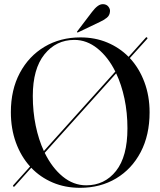

<svg xmlns="http://www.w3.org/2000/svg" viewBox="-20 -889 768 919"><path d="M43.5 3.5Q40.5 0.5 43.5 -2.5L124 -92Q80.5 -140 56.2 -206.5Q32 -273 32 -352Q32 -459.5 75 -540Q118 -620.5 193.2 -665.2Q268.5 -710 365.5 -710Q435 -710 493.5 -685.5Q552 -661 595.5 -617L678 -709Q681 -712.5 684 -709.5Q687.5 -706 684.5 -703L601.5 -611Q646 -563 671 -496.5Q696 -430 696 -351.5Q696 -242.5 653.5 -161.2Q611 -80 535.8 -35Q460.5 10 363 10Q292 10 232.5 -15.2Q173 -40.5 129.5 -86L49.5 3.5Q46.5 6.5 43.5 3.5ZM137 -429.5Q137 -354.5 151 -287.2Q165 -220 190 -166L532 -546.5Q497.5 -616 446.5 -657Q395.5 -698 336 -698Q248.5 -698 192.8 -628.8Q137 -559.5 137 -429.5ZM590 -274.5Q590 -349.5 575.8 -416.8Q561.5 -484 536 -538L194 -157.5Q229 -86 280.2 -44Q331.5 -2 392.5 -2Q481 -2 535.5 -71Q590 -140 590 -274.5ZM420.5 -832Q434.5 -850.5 447.8 -860.2Q461 -870 475 -869Q490.5 -868 499 -857Q507.5 -846 506.5 -835Q505.5 -815 491 -803.8Q476.5 -792.5 458 -784L354.5 -734.5Q350.5 -732.5 349 -734.5Q347.5 -737 350.5 -740Z"/></svg>

Font: Fraunces144ptRegular
Style: Regular
Weight: 400
Version: Version 1.000;[0bf87f6ff]